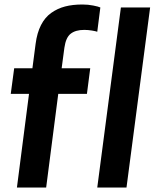

<svg xmlns="http://www.w3.org/2000/svg" viewBox="-20 -833 691 853"><path d="M266.1 -621.1 253.9 -529.8H380.9L366.2 -416H238.8L185.1 0H55.2L108.9 -416H27.8L43 -529.8H124L138.2 -638.2Q144.5 -687 162.1 -721.4Q179.7 -755.9 207.5 -775.6Q235.4 -795.4 269 -804.2Q302.7 -813 346.2 -813Q371.6 -813 394.8 -808.3Q418 -803.7 425.8 -799.8L412.1 -691.9Q406.2 -694.3 388.4 -697.3Q370.6 -700.2 354 -700.2Q315.9 -700.2 294.2 -683.3Q272.5 -666.5 266.1 -621.1ZM412.1 0 517.1 -799.8H647L542 0Z"/></svg>

Font: Cooper Hewitt
Style: Semibold Italic
Weight: 710
Designer: Village Type and Design LLC
Foundry: Cooper Hewitt Smithsonian Design Museum
Version: 1.000